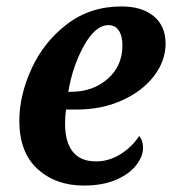

<svg xmlns="http://www.w3.org/2000/svg" viewBox="-20 -566 534 596"><path d="M40 -191Q40 -270 78 -353Q116 -436 188 -491Q260 -546 357 -546Q421 -546 457.5 -515.5Q494 -485 494 -431Q494 -377 458 -330Q422 -283 359 -254.5Q296 -226 219 -226H185Q182 -207 182 -182Q182 -125 206 -95Q230 -65 278 -65Q319 -65 355 -88Q391 -111 412 -144Q424 -130 424 -107Q424 -81 403 -53.5Q382 -26 340.5 -8Q299 10 240 10Q153 10 96.5 -41.5Q40 -93 40 -191ZM200 -281Q268 -281 314 -321Q360 -361 360 -425Q360 -455 348.5 -471.5Q337 -488 317 -488Q276 -488 240.5 -424Q205 -360 192 -281Z"/></svg>

Font: Noto Serif Narrow
Style: Bold Italic
Weight: 700
Width: 4
Italic angle: -12°
Designer: Monotype Design Team
Foundry: Monotype Imaging Inc.
Version: Version 1.001